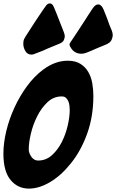

<svg xmlns="http://www.w3.org/2000/svg" viewBox="-49 -1105 683 1129"><path d="M154 -788Q147 -784 136 -784Q112 -784 100 -805Q88 -826 88 -847Q88 -850 89 -861.5Q90 -873 101 -890L119 -918Q140 -951 161 -983Q182 -1015 204 -1047L219 -1068Q230 -1085 244 -1085Q259 -1085 268 -1063L286 -1019Q289 -1011 292 -1003.5Q295 -996 298 -988Q308 -961 322 -927L327 -914Q332 -899 332 -892Q332 -883 326.5 -869.5Q321 -856 300 -848L230 -819Q216 -812 201 -806Q186 -800 172 -795ZM459 -795Q444 -789 430 -789Q387 -789 366 -827Q365 -830 363 -832Q360 -838 360 -843Q360 -849 363 -853Q385 -885 406 -917.5Q427 -950 448 -982Q458 -998 468.5 -1014Q479 -1030 490 -1047L497 -1057Q512 -1079 528 -1079Q547 -1079 559 -1051L572 -1019Q575 -1011 578 -1003.5Q581 -996 584 -988Q589 -972 595 -957Q601 -942 608 -926Q614 -911 614 -898Q614 -887 607 -870.5Q600 -854 574 -843L516 -819Q488 -806 459 -795ZM121 4Q55 4 13 -47Q-29 -98 -29 -201Q-29 -264 -12 -334.5Q5 -405 36 -472.5Q67 -540 109.5 -598Q152 -656 204 -695Q275 -748 349 -748Q395 -748 424 -729.5Q453 -711 470 -682Q487 -653 493.5 -616Q500 -579 500 -541Q500 -420 463.5 -319Q427 -218 369 -146Q311 -73 246 -34.5Q181 4 121 4ZM175 -161Q222 -161 257 -193Q292 -225 315 -271Q338 -317 349.5 -368Q361 -419 361 -457Q361 -469 359.5 -483Q358 -497 353 -509Q348 -521 339 -529.5Q330 -538 314 -538Q266 -538 230 -504Q194 -470 169.5 -421Q145 -372 132.5 -319Q120 -266 120 -227Q120 -205 135.5 -183Q151 -161 175 -161Z"/></svg>

Font: Bangerz 2
Style: Regular
Weight: 400
Designer: vernon adams
Foundry: Vernon Adams
Version: Version 2.10;December 28, 2023;FontCreator 13.0.0.2683 64-bi